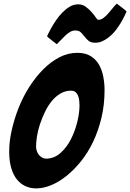

<svg xmlns="http://www.w3.org/2000/svg" viewBox="-20 -1041 722 1065"><path d="M181 4Q148 4 121 -8.5Q94 -21 74 -45.5Q54 -70 42.5 -108.5Q31 -147 31 -201Q31 -257 45 -319Q59 -381 83 -442Q107 -503 142 -558Q177 -613 219 -655.5Q261 -698 309 -723Q357 -748 409 -748Q454 -748 483.5 -729.5Q513 -711 529.5 -681.5Q546 -652 553 -615Q560 -578 560 -541Q560 -459 542.5 -386.5Q525 -314 496 -253.5Q467 -193 428.5 -145.5Q390 -98 348 -64.5Q306 -31 263 -13.5Q220 4 181 4ZM235 -161Q280 -161 315 -192Q350 -223 373 -268Q396 -313 408.5 -364Q421 -415 421 -457Q421 -469 419.5 -483Q418 -497 413.5 -509Q409 -521 399.5 -529.5Q390 -538 374 -538Q342 -538 315 -522Q288 -506 266.5 -479.5Q245 -453 229 -419.5Q213 -386 201.5 -351.5Q190 -317 185 -284Q180 -251 180 -227Q180 -216 184 -204Q188 -192 195 -183Q202 -174 212.5 -167.5Q223 -161 235 -161ZM295 -796Q282 -805 272.5 -813Q263 -821 255 -827Q247 -833 241 -840Q241 -840 247 -853Q253 -866 264 -885.5Q275 -905 290.5 -928Q306 -951 325 -970.5Q344 -990 366 -1003.5Q388 -1017 414 -1017Q438 -1017 456.5 -1003Q475 -989 489 -973Q503 -957 511.5 -944Q520 -931 525 -931Q540 -931 554 -941.5Q568 -952 581 -967Q594 -982 606 -997Q618 -1012 628 -1021Q640 -1012 650 -1004Q660 -996 668 -990Q676 -984 682 -977Q661 -928 634 -890Q623 -873 609 -858Q595 -843 579 -831Q563 -819 545.5 -811.5Q528 -804 508 -804Q484 -804 471.5 -814.5Q459 -825 449 -838Q439 -851 428.5 -861.5Q418 -872 397 -872Q382 -872 368 -863.5Q354 -855 341.5 -843Q329 -831 317 -818Q305 -805 295 -796Z"/></svg>

Font: Bangers
Style: Regular
Weight: 400
Designer: vernon adams
Foundry: Vernon Adams
Version: Version 2.000